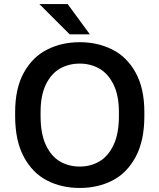

<svg xmlns="http://www.w3.org/2000/svg" viewBox="-20 -920 790 951"><path d="M55 -345V-365Q55 -482 98 -560Q141 -638 213.5 -674.5Q286 -711 375 -711Q464 -711 536.5 -674.5Q609 -638 652 -560Q695 -482 695 -365V-345Q695 -223 652 -143Q609 -63 537 -26Q465 11 375 11Q285 11 213 -26Q141 -63 98 -143Q55 -223 55 -345ZM569 -345V-365Q569 -448 542 -502Q515 -556 471.5 -580.5Q428 -605 375 -605Q321 -605 277.5 -580.5Q234 -556 207.5 -502Q181 -448 181 -365V-345Q181 -257 207.5 -201Q234 -145 277.5 -120Q321 -95 375 -95Q428 -95 471.5 -120Q515 -145 542 -201Q569 -257 569 -345ZM175 -900H315L425 -750H325Z"/></svg>

Font: .
Style: 
Weight: 500
Designer: A.Korolkova, Vitaly Kuzmin
Foundry: ParaType Ltd
Version: Version 1.000; Glyphs 3.2, build 3192.0